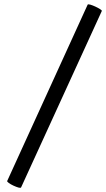

<svg xmlns="http://www.w3.org/2000/svg" viewBox="-20 -740 502 909"><path d="M80 147Q78 151 67.5 148Q57 145 44 139Q31 133 22 126.5Q13 120 14 117L395 -718Q397 -721 407.5 -718Q418 -715 431 -709Q444 -703 453.5 -697Q463 -691 462 -688Z"/></svg>

Font: Junicode SmExp
Style: Bold Italic
Weight: 700
Width: 6
Italic angle: -11°
Designer: Peter S. Baker
Version: Version 2.205; ttfautohint (v1.8.4)